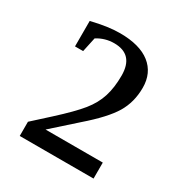

<svg xmlns="http://www.w3.org/2000/svg" viewBox="-107 -735 513 549"><g transform="rotate(30 150.0 -460.0)"><path d="M276.9 -261.2H33.2V-308.1L86.9 -356.9Q135.7 -401.4 158 -429Q180.2 -456.5 189.7 -486.6Q199.2 -516.6 199.2 -556.2Q199.2 -626 134.8 -626Q105 -626 79.1 -609.9L68.8 -562H42V-646Q95.7 -659.2 134.8 -659.2Q200.2 -659.2 234.6 -632.1Q269 -605 269 -556.2Q269 -508.8 246.8 -471.7Q224.6 -434.6 165.5 -383.3L87.9 -314H276.9Z"/></g></svg>

Font: Tinos
Style: Regular
Weight: 400
Designer: Steve Matteson
Foundry: Monotype Imaging Inc.
Version: Version 1.23